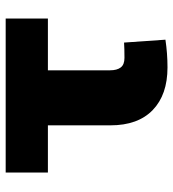

<svg xmlns="http://www.w3.org/2000/svg" viewBox="12 -597 595 659"><g transform="rotate(-90 309.5 -267.5)"><path d="M575.3 -545.5V-400.6H397.7V-187.5Q397.7 -163.4 407.5 -150.6Q417.3 -137.8 440.3 -137.8Q473 -137.8 492.9 -139.2L502.8 2.8Q455.6 9.9 407.7 9.9Q313.9 9.9 261.4 -40.7Q208.8 -91.3 208.8 -186.1V-400.6H46.9V-545.5Z"/></g></svg>

Font: Karasuma Gothic
Style: Black
Weight: 900
Designer: Rasmus Andersson / Ryoko Nishizuka
Foundry: Genbu
Version: Version 1.00